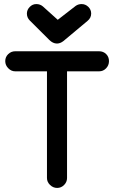

<svg xmlns="http://www.w3.org/2000/svg" viewBox="-20 -922 564 948"><path d="M261.2 -707Q241.2 -707 223.1 -725.1L127 -820.8Q112.8 -835 112.8 -855Q112.8 -873.5 126.7 -887.7Q140.6 -901.9 159.2 -901.9Q178.2 -901.9 191.9 -890.1L265.1 -824.2L354 -893.1Q366.7 -901.9 382.8 -901.9Q401.9 -901.9 416 -888.2Q430.2 -874.5 430.2 -855Q430.2 -833.5 412.1 -818.8L293 -719.2Q277.3 -707 261.2 -707ZM211.9 -43V-569.8H55.2Q35.6 -569.8 20.8 -585Q5.9 -600.1 5.9 -620.1Q5.9 -640.6 20.5 -654.8Q35.2 -668.9 55.2 -668.9H469.2Q490.2 -668.9 504.2 -655Q518.1 -641.1 518.1 -620.1Q518.1 -599.6 503.9 -584.7Q489.7 -569.8 469.2 -569.8H311V-43Q311 -23.4 296.6 -8.8Q282.2 5.9 262.2 5.9Q242.2 5.9 227.1 -8.8Q211.9 -23.4 211.9 -43Z"/></svg>

Font: Comic Neue
Style: Bold
Weight: 700
Designer: Craig Rozynski
Foundry: Craig Rozynski
Version: Version 2.003;hotconv 1.0.109;makeotfexe 2.5.65596